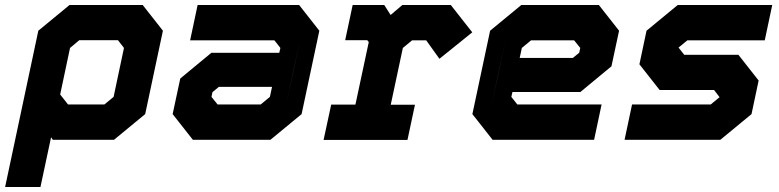

<svg xmlns="http://www.w3.org/2000/svg" viewBox="-78 -560 3120 769"><path d="M-57.5 189 75.5 -437 200.5 -540H493.5L574.5 -437L503.5 -103L378.5 0H133.5L126.5 -10L84 189ZM28.5 120H28L88.5 -164L161 -71.5H359.5L444 -140L500.5 -406L449 -470H223.5L139.5 -401ZM194.5 -141.5H340L377 -172L418.5 -368L394.5 -399H239.5L202.5 -368L163 -181.5ZM161 -71 88.5 -164 139 -401 223.5 -470H449L501 -406L444.5 -140L359.5 -71Z M694.5 0 613.5 -103 644 -245.5 768.5 -348.5H1040.5L1045 -368L1021 -398.5H683.5L713.5 -540H1120L1201 -437L1130 -103L1005 0ZM746 -69 695 -132 715 -225 779 -278H1097.5L1067.5 -137L984.5 -69ZM746 -69H984.5L1067.5 -137L1124.5 -403L1073 -467H760.5H1073L1124.5 -403L1097.5 -278H779L715 -225L695 -132ZM793.5 -141.5H966L1003 -172L1011.5 -212H798.5L773 -191L769 -172Z M1218 0.5 1248.5 -141H1345.5L1399 -391.5L1393 -399H1304.5L1334.5 -540H1461L1486.5 -500L1533.5 -540H1727.5L1813.5 -430.5L1682 -324.5L1629 -398.5H1572.5L1535.5 -368L1487 -140.5H1584L1554 0.5ZM1297.5 -71H1505H1400.5L1472.5 -408L1548 -470H1682.5L1717 -420L1682.5 -470H1548L1472.5 -408L1427.5 -470H1382.5H1427.5L1473 -408L1401 -71H1297.5Z M2320.5 -540 2401.5 -437 2371 -294.5 2246.5 -191.5H1974.5L1970 -172L1994 -141.5H2331.5L2301.5 0H1895L1814 -103L1885 -437L2010 -540ZM2269 -471 2320 -408 2300 -315 2236 -262H1917.5L1947.5 -403L2030.5 -471ZM2269 -471H2030.5L1947.5 -403L1890.5 -137L1942 -73H2254.5H1942L1890.5 -137L1917.5 -262H2236L2300 -315L2320 -408ZM2221.5 -398.5H2049L2012 -368L2003.5 -328H2216.5L2242 -349L2246 -368Z M2423.5 0 2453.5 -141.5H2768.5L2805.5 -172L2805 -169.5L2782 -199.5H2564L2483 -302.5L2511.5 -437L2636.5 -540H3015L2985 -398.5H2675L2638 -368L2638.5 -371L2662.5 -340.5H2879.5L2960.5 -237.5L2932 -103L2807 0ZM2516 -72.5H2793L2868 -134.5L2885 -213L2835.5 -272.5H2604.5L2560 -329.5L2577 -408L2651.5 -469.5H2923H2651.5L2577 -408L2560 -329.5L2604.5 -272.5H2835.5L2885 -213L2868 -134.5L2793 -72.5H2516Z"/></svg>

Font: Tourney Thin Black
Style: Italic
Weight: 900
Italic angle: -12°
Version: Version 1.015